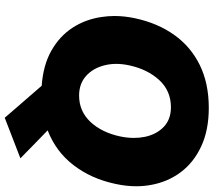

<svg xmlns="http://www.w3.org/2000/svg" viewBox="-67 -701 946 852"><g transform="rotate(90 406.0 -275.0)"><path d="M502.5 177Q478 148.5 453.8 120.5Q429.5 92.5 409 69L360.5 13Q269.5 6.5 205.2 -29.8Q141 -66 103.5 -123.2Q66 -180.5 55.5 -252Q51 -280.5 51 -310Q51 -354.5 61 -401Q82.5 -501.5 134.8 -575Q187 -648.5 268.5 -688.5Q350 -728.5 458.5 -728.5Q557 -728.5 628.8 -695.2Q700.5 -662 743.8 -604.5Q787 -547 800.5 -472.5Q806.5 -440.5 806.5 -406.5Q806.5 -361.5 796 -314Q773.5 -207.5 713.2 -128.8Q653 -50 558.5 -13.5L561 -11Q591.5 18.5 620.8 47Q650 75.5 682.5 107.5ZM404 -153Q473.5 -153 520.8 -203.2Q568 -253.5 585.5 -335.5Q592 -367 592 -396Q592 -422 587 -446Q576 -497 542.8 -528.8Q509.5 -560.5 456 -560.5Q383 -560.5 335.2 -508.5Q287.5 -456.5 270 -375.5Q263.5 -345.5 263.5 -318Q263.5 -290.5 270 -265Q283 -214 317.5 -183.5Q352 -153 404 -153Z"/></g></svg>

Font: Heraclito ExtraBold
Style: Italic
Weight: 800
Italic angle: -12°
Designer: Kostas Bartsokas (font) & Cristiano Sobral (main changes)
Foundry: Kostas Bartsokas (font) & Cristiano Sobral (main changes)
Version: Version 1.00;July 8, 2020;FontCreator 13.0.0.2655 64-bit